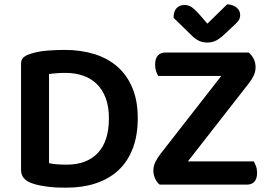

<svg xmlns="http://www.w3.org/2000/svg" viewBox="-20 -851 1244 885"><path d="M482 -306Q482 -360 467 -399.5Q452 -439 425.5 -464.5Q399 -490 362.5 -502.5Q326 -515 283 -515Q260 -515 241.5 -513.5Q223 -512 206 -510V-99Q223 -95 244.5 -93.5Q266 -92 287 -92Q380 -92 431 -146Q482 -200 482 -306ZM615 -307Q615 -226 591.5 -165.5Q568 -105 525 -65.5Q482 -26 421.5 -6Q361 14 287 14Q270 14 250 13.5Q230 13 208.5 10.5Q187 8 165.5 4Q144 0 125 -7Q77 -25 77 -67V-557Q77 -575 87 -585Q97 -595 115 -601Q152 -614 195.5 -617.5Q239 -621 278 -621Q353 -621 415.5 -601.5Q478 -582 522 -543Q566 -504 590.5 -445Q615 -386 615 -307ZM716 0Q703 -11 695 -28Q687 -45 687 -66Q687 -86 696.5 -105Q706 -124 720 -142L1000 -501H709Q704 -510 699.5 -523Q695 -536 695 -553Q695 -581 707.5 -595Q720 -609 743 -609H1126Q1158 -582 1158 -541Q1158 -521 1149.5 -503Q1141 -485 1127 -467L846 -107H1150Q1155 -98 1160 -85Q1165 -72 1165 -55Q1165 -27 1152.5 -13.5Q1140 0 1118 0ZM1027 -831Q1053 -830 1070 -816.5Q1087 -803 1087 -782Q1087 -765 1077.5 -753.5Q1068 -742 1049 -725L1006 -685Q986 -668 970.5 -661.5Q955 -655 936 -655Q913 -655 896 -663.5Q879 -672 863 -688L780 -769Q780 -798 793.5 -813Q807 -828 831 -828Q847 -828 861 -819.5Q875 -811 896 -788L936 -742Z"/></svg>

Font: Baloo Paaji 2 SemiBold
Style: Regular
Weight: 600
Designer: Shuchita Grover, Noopur Datye and Ek Type
Foundry: Ek Type
Version: Version 1.640;hotconv 1.0.111;makeotfexe 2.5.65597; ttfautoh